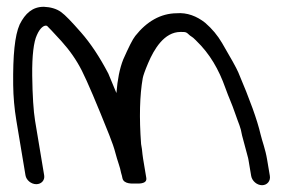

<svg xmlns="http://www.w3.org/2000/svg" viewBox="-20 -546 867 565"><path d="M397.6 -107.8 397.5 -108.2 395.2 -122.1C389.4 -199.9 391.1 -265.6 400.1 -316.3C401.4 -323.3 406.7 -338.7 416 -360.5C433.3 -401.2 463.2 -452 511.2 -452C527.5 -452 527.6 -452 538.2 -442.2L539.5 -441L541.2 -440C546 -437.1 551.3 -432.9 556.7 -427.1L557 -426.7L557.4 -426.3C597.6 -387.6 624 -341.4 643.2 -287.2C653.2 -258.9 661.8 -242.3 672.1 -211.9C682.7 -180.5 687.8 -174 692.1 -148.5L692.2 -147.9L708.2 -88.1C709.7 -82.8 710.7 -78.9 711.2 -75.5L719.1 -28.5C721.6 -13.5 736.1 -1 751.1 -1C766.2 -1 776.6 -13.5 774.1 -28.5L766.2 -75.5C760.8 -108.2 752.1 -128.2 746.6 -151.3C737.2 -192.3 715.4 -252.6 681.3 -332.9C675.3 -346.8 659.7 -374.7 633.5 -419.4C620.1 -442.1 604.5 -461 583.7 -479C559.1 -498.5 530.4 -509.6 499.8 -507C452.9 -506.6 411.8 -482.9 378.2 -440.4C370 -430.1 359.1 -408.1 342.5 -370.7C332 -343.9 325.8 -312.2 322.6 -272.1C313.1 -295.3 302.3 -321.6 298.9 -329.2L298.8 -329.5L298.6 -329.8C273.4 -378.1 246.7 -418.4 218.2 -450.8C190.4 -482.4 172.4 -501.4 159.7 -510.6C146 -520.5 128.3 -525.2 109.2 -526L108.8 -526H108.4C75.8 -526 54.1 -506.5 38.1 -474.4L37.9 -474.1L37.8 -473.8C23.4 -441.6 17.8 -383 18.8 -296.3C19.2 -261.2 22.3 -226.3 28.1 -191.5L55 -30.1C57.4 -15.8 71.8 -4 86.8 -4C101.9 -4 112.4 -15.8 110 -30L83.2 -190.8C78.5 -219.4 75.6 -263.9 74.8 -323.6C74.1 -383 79.3 -423.1 88.4 -442.5C98.5 -465.9 110 -470.8 114.7 -470.5C117.9 -470.4 118.4 -469.8 118.6 -469.7C120.7 -467.9 136.3 -451.7 160.6 -425C185.3 -397.7 205.5 -368.6 221.2 -337.4C237 -306 263.9 -243 301.3 -149.3C310 -127.6 316.1 -109.7 319.6 -96C325.4 -73 333.6 -53.8 336.3 -37.5L336.5 -36.7L336.7 -36C338.3 -31.1 339.4 -26.6 340.1 -22.5C343.4 -2.9 372.2 -6 378.1 -6C383.9 -6 413.8 -2.9 410.5 -22.5L401 -79.5C399.9 -86.5 398.7 -96 397.6 -107.8Z"/></svg>

Font: MewTooHand
Style: BdWideLta
Weight: 400
Designer: Mew Too, Robert Jablonski
Version: Version 0.77